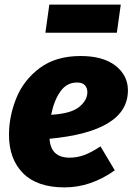

<svg xmlns="http://www.w3.org/2000/svg" viewBox="-20 -794 577 833"><path d="M195 -192Q200 -110 282 -110Q315 -110 346 -121.5Q377 -133 416 -159L478 -55Q374 19 260 19Q141 19 80 -42.5Q19 -104 19 -209Q19 -289 50.5 -367.5Q82 -446 152 -498.5Q222 -551 330 -551Q427 -551 481 -509Q535 -467 535 -402Q535 -224 195 -192ZM359 -394Q359 -412 348.5 -424Q338 -436 314 -436Q269 -436 241.5 -396.5Q214 -357 202 -296Q288 -301 323.5 -330Q359 -359 359 -394ZM177 -652 194 -774H504L487 -652Z"/></svg>

Font: Trujillo ExtraBold
Style: Italic
Weight: 800
Italic angle: -8°
Designer: Fira Sans original fonts by bBox Type GmbH, Carrois Corporate GbR, & Edenspiekermann AG / Changes by Cristiano Sobral
Foundry: Fira Sans original fonts by bBox Type GmbH, Carrois Corporate GbR, & Edenspiekermann AG / Changes by Cristiano Sobral
Version: Version 4.301;July 28, 2020;FontCreator 13.0.0.2655 64-bit